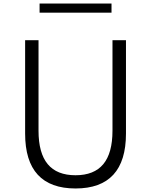

<svg xmlns="http://www.w3.org/2000/svg" viewBox="-20 -1053 856 1089"><path d="M408.5 16Q266 16 194.2 -62Q122.5 -140 122.5 -295.5V-825H198.5V-312Q198.5 -184.5 250.8 -121.8Q303 -59 408.5 -59Q513.5 -59 565.8 -121.8Q618 -184.5 618 -312V-825H694.5V-295.5Q694.5 -140 622.8 -62Q551 16 408.5 16ZM204.5 -981V-1033H612.5V-981Z"/></svg>

Font: Spartan Thin
Style: Regular
Weight: 400
Version: Version 1.004